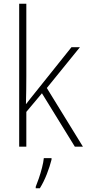

<svg xmlns="http://www.w3.org/2000/svg" viewBox="-20 -780 462 1021"><path d="M120 -375Q120 -302 118 -227H119Q132 -244 143.5 -258.5Q155 -273 168 -289L360 -529H405L229 -312L421 0H378L203 -284L120 -185V0H82V-760H120ZM254 69Q245 105 229 146Q213 187 192 221H170V213Q177 196 186.5 168.5Q196 141 203.5 111.5Q211 82 213 61H254Z"/></svg>

Font: Noto Sans Ethiopic SemiCondensed ExtraLight
Style: Regular
Weight: 200
Width: 4
Designer: Monotype Design Team
Foundry: Monotype Imaging Inc.
Version: Version 2.102; ttfautohint (v1.8.4.7-5d5b)